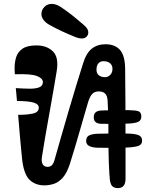

<svg xmlns="http://www.w3.org/2000/svg" viewBox="-20 -944 760 985"><path d="M208 7Q161 7 131.2 -22Q101.5 -51 93 -131Q88 -180.5 82.8 -238.2Q77.5 -296 73 -355Q114.5 -354.5 146.8 -361Q179 -367.5 179 -392Q179 -409.5 153.2 -417.5Q127.5 -425.5 67 -426Q65.5 -444 64 -460.2Q62.5 -476.5 61 -492Q98.5 -489.5 130 -489Q161.5 -488.5 180.8 -495.8Q200 -503 200 -523Q200 -542 169.5 -554Q139 -566 56 -563Q56 -567.5 55.8 -571.5Q55.5 -575.5 55.2 -579.2Q55 -583 55 -587Q54 -621.5 62.5 -649.5Q71 -677.5 95.5 -694.2Q120 -711 167 -711Q219.5 -711 251 -680.8Q282.5 -650.5 271 -580Q264.5 -540.5 254.8 -484Q245 -427.5 233.8 -365Q222.5 -302.5 212.2 -243.2Q202 -184 195 -138Q191.5 -114 199.2 -101Q207 -88 224 -88Q237.5 -88 245.8 -96Q254 -104 259 -121Q273 -170 292 -236.8Q311 -303.5 332 -374.8Q353 -446 372.5 -510.2Q392 -574.5 406 -618Q422.5 -672 451.2 -694.5Q480 -717 521 -717Q570 -717 595.8 -687.5Q621.5 -658 622 -591Q623 -503.5 623.5 -406.2Q624 -309 624 -211.8Q624 -114.5 624 -27Q624 -3 614.2 9Q604.5 21 585 21Q565.5 21 555.5 10.5Q545.5 0 543 -27Q543 -30 542.8 -33.2Q542.5 -36.5 542.2 -40Q542 -43.5 541.5 -47Q541 -55.5 540.5 -64.2Q540 -73 539.5 -82Q539 -90.5 538.8 -98.8Q538.5 -107 538 -116Q537.5 -143 536.8 -172Q536 -201 536 -230Q536 -240 536 -249.2Q536 -258.5 536 -268Q536 -275.5 536 -282.5Q536 -289.5 536 -297Q536 -329.5 534.8 -366.5Q533.5 -403.5 532 -428Q530.5 -453.5 519 -464.2Q507.5 -475 487 -475Q465.5 -475 453.2 -462.2Q441 -449.5 432 -420Q425.5 -398.5 414.5 -360.2Q403.5 -322 390.2 -276Q377 -230 363.5 -184.5Q350 -139 338 -102Q323 -56 302 -32.5Q281 -9 256.8 -1Q232.5 7 208 7ZM519 -548Q533.5 -548 545.2 -559.5Q557 -571 557 -591Q557 -608.5 545 -619.2Q533 -630 511 -630Q494.5 -630 484.8 -619Q475 -608 475 -586Q475 -567.5 487.2 -557.8Q499.5 -548 519 -548ZM481 -186Q454 -187 438 -194.8Q422 -202.5 422 -221Q422 -243 439 -250.2Q456 -257.5 485 -258Q522 -259 556.2 -259.2Q590.5 -259.5 627 -259Q670.5 -258.5 689.8 -251.2Q709 -244 709 -222Q709 -202 689 -195.2Q669 -188.5 627 -187Q595.5 -186 554 -185.8Q512.5 -185.5 481 -186ZM497 -309Q480.5 -309.5 470.8 -317.5Q461 -325.5 461 -342Q461 -360 471 -368.2Q481 -376.5 499 -377Q542 -379 572.8 -379.2Q603.5 -379.5 637 -379Q675.5 -378.5 690.2 -373.2Q705 -368 705 -346Q705 -326.5 689.2 -319Q673.5 -311.5 638 -310Q602 -308.5 567.2 -308.2Q532.5 -308 497 -309ZM138 -601Q122.5 -600.5 112.8 -607.5Q103 -614.5 102 -631Q101.5 -651.5 109 -660.2Q116.5 -669 135 -671Q143.5 -672 152 -672.8Q160.5 -673.5 168.8 -674Q177 -674.5 185 -675Q198.5 -676 211 -670Q223.5 -664 225 -642Q226.5 -622 216.5 -613.2Q206.5 -604.5 189 -603Q175 -601.5 161.8 -601.2Q148.5 -601 138 -601ZM229 -539Q229 -539 229 -539Q229 -539 229 -539Q229 -539 229 -539Q229 -539 229 -539Q229 -539 229 -539Q229 -539 229 -539Q229 -539 229 -539Q229 -539 229 -539Q229 -539 229 -539Q229 -539 229 -539Q229 -539 229 -539Q229 -539 229 -539ZM344 -223Q344 -223 344 -223Q344 -223 344 -223Q344 -223 344 -223Q344 -223 344 -223Q344 -223 344 -223Q344 -223 344 -223Q344 -223 344 -223Q344 -223 344 -223ZM172 -681Q184 -681 190 -671.2Q196 -661.5 196 -642Q196 -624 189.2 -614Q182.5 -604 169 -604Q164 -604 159 -604Q154 -604 148 -604Q136 -604 131 -614.8Q126 -625.5 126 -641Q126 -681 155 -681Q159.5 -681 163.5 -681Q167.5 -681 172 -681ZM369 -753Q333 -767.5 301 -782.2Q269 -797 236 -815Q215 -826.5 203.8 -841.2Q192.5 -856 192.5 -872Q192.5 -893 207.8 -908.5Q223 -924 245 -924Q268 -924 292 -908Q323.5 -887 351.8 -864.5Q380 -842 412 -814Q433 -796 433 -778.5Q433 -764.5 423.8 -755.5Q414.5 -746.5 398.5 -746.5Q386 -746.5 369 -753Z"/></svg>

Font: Kablammo
Style: Regular
Weight: 400
Designer: Travis Kochel, Lizy Gershenzon, Daria Petrova, Ethan Cohen
Foundry: Vectro Type Foundry
Version: Version 1.002